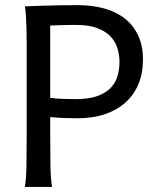

<svg xmlns="http://www.w3.org/2000/svg" viewBox="-20 -738 623 758"><path d="M178.2 -212.4Q178.2 -139.6 179.2 -84.2Q180.2 -28.8 185.5 0H78.1Q83.5 -29.3 84.5 -84.7Q85.4 -140.1 85.4 -212.4V-558.1Q85.4 -592.3 84.7 -621.8Q84 -651.4 82.5 -674.8Q81.1 -698.2 78.1 -712.9Q108.9 -713.9 143.1 -715.3Q172.4 -716.3 209.2 -717Q246.1 -717.8 285.6 -717.8Q344.7 -717.8 392.6 -704.3Q440.4 -690.9 474.1 -663.8Q507.8 -636.7 526.1 -596.4Q544.4 -556.2 544.4 -502.9Q544.4 -449.2 526.6 -406.2Q508.8 -363.3 475.3 -333.3Q441.9 -303.2 393.8 -287.1Q345.7 -271 285.6 -271Q258.8 -271 230.5 -272.2Q202.1 -273.4 178.2 -275.9ZM178.2 -351.6Q201.7 -348.6 226.1 -347.7Q250.5 -346.7 278.3 -346.7Q329.6 -346.7 363 -358.4Q396.5 -370.1 416.3 -390.4Q436 -410.6 443.8 -437.3Q451.7 -463.9 451.7 -493.2Q451.7 -522.5 443.1 -549.1Q434.6 -575.7 414.8 -595.7Q395 -615.7 362.3 -627.7Q329.6 -639.6 280.8 -639.6Q263.7 -639.6 250 -639.4Q236.3 -639.2 224.6 -638.9Q212.9 -638.7 201.7 -638.2Q190.4 -637.7 178.2 -637.2Z"/></svg>

Font: Andika Cyr
Style: Regular
Weight: 400
Designer: Victor Gaultney, Annie Olsen, Julie Remington, Don Collingsworth, Eric Hays, Becca Hirsbrunner
Foundry: SIL International
Version: Version 5.000